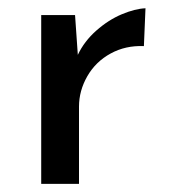

<svg xmlns="http://www.w3.org/2000/svg" viewBox="-20 -451 416 471"><path d="M336.9 -430.7 333 -337.9Q288.1 -339.8 251.5 -319.8Q214.8 -299.8 194.3 -264.2Q173.8 -228.5 173.8 -189.5V0H81.1V-414.1H164.1L170.9 -316.4Q186.5 -349.6 216.3 -376Q246.1 -402.3 278.8 -416Q311.5 -429.7 336.9 -430.7Z"/></svg>

Font: Josefin Sans CFJ
Style: Regular
Weight: 400
Designer: Santiago Orozco
Foundry: Typemade
Version: Version 2.000